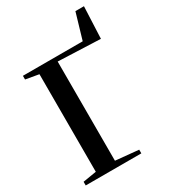

<svg xmlns="http://www.w3.org/2000/svg" viewBox="-219 -1023 997 1129"><g transform="rotate(-30 279.0 -459.0)"><path d="M21 0V-25L112.5 -40V-702.5L23.5 -718V-743H429.5L481 -918H539L529.5 -702L242.5 -713.5V-40L398.5 -25V0Z"/></g></svg>

Font: Merriweather 120pt SemiBold
Style: Regular
Weight: 600
Version: Version 2.100